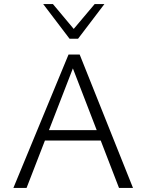

<svg xmlns="http://www.w3.org/2000/svg" viewBox="-20 -927 722 947"><path d="M567 0 327 -622H352L111 0H46L318 -658H373L636 0ZM165 -234 184 -285H483L509 -234ZM323 -736 334 -773 447 -907H495L365 -736ZM323 -736 193 -907H241L354 -772L365 -736Z"/></svg>

Font: Ysabeau Office Light
Style: Regular
Weight: 300
Designer: Christian Thalmann (Catharsis Fonts)
Version: Version 2.001;gftools[0.9.30]; featfreeze: tnum,lnum,ss02